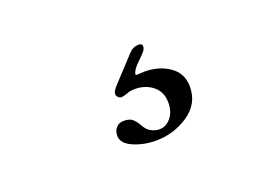

<svg xmlns="http://www.w3.org/2000/svg" viewBox="-49 -141 698 485"><g transform="rotate(-20 300.0 101.5)"><path d="M216 178Q216 165 223.5 156.5Q231 148 244 148Q259 148 266.5 154Q274 160 281 172Q289 187 298 192Q310 199 322 199Q340 199 353 183.5Q366 168 366 143Q366 114 346 98Q326 82 298 82Q285 82 276 86Q264 90 260 90Q255 90 251 86Q247 82 247 77Q247 71 255 61L320 -9Q330 -20 345 -20Q355 -20 355 -12Q355 -4 345 6L327 24Q318 33 314 41.5Q310 50 315 50L336 49Q375 49 403 68.5Q431 88 431 124Q431 170 391.5 196.5Q352 223 304 223Q272 223 244 211Q216 199 216 178Z"/></g></svg>

Font: Shippori Mincho B1
Style: Bold
Weight: 700
Designer: FONTDASU
Foundry: FONTDASU / Google Inc. / but / Adobe
Version: Version 3.110; ttfautohint (v1.8.3)